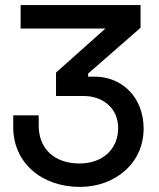

<svg xmlns="http://www.w3.org/2000/svg" viewBox="-20 -720 626 754"><path d="M61 -700V-608H394L200 -435V-343H309C383 -343 444 -296 444 -217C444 -136 385 -78 292 -78C193 -78 132 -137 132 -226V-267H32V-220C32 -82 142 14 294 14C432 14 544 -79 544 -215C544 -339 458 -419 352 -419H326V-431L532 -611V-700Z"/></svg>

Font: Space Text Medium
Style: Regular
Weight: 500
Designer: Florian Karsten (Space Text), Colophon Foundry (Space Mono)
Foundry: Florian Karsten
Version: Version 1.003;PS 001.003;hotconv 1.0.88;makeotf.lib2.5.64775